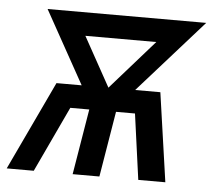

<svg xmlns="http://www.w3.org/2000/svg" viewBox="-54 -567 697 615"><g transform="rotate(5 294.5 -260.0)"><path d="M-11 0 124 -286H205L75 -520H585L377 -286H458L499 0H412L383 -211H322L287 0H201L236 -211H175L76 0ZM291 -286 431 -445H203Z"/></g></svg>

Font: Iosevka Md Ex Obl
Style: Regular
Weight: 500
Width: 7
Italic angle: -9°
Monospace: yes
Designer: Belleve Invis
Foundry: Belleve Invis
Version: Version 32.5.0; ttfautohint (v1.8.4)